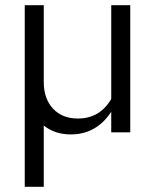

<svg xmlns="http://www.w3.org/2000/svg" viewBox="-20 -508 595 737"><path d="M75 209V-488H148V-193Q148 -129 183.5 -91Q219 -53 279 -53Q363 -53 407 -128V-488H480V0H407V-79Q379 -36 340 -14Q301 8 252 8Q191 8 148 -26V209Z"/></svg>

Font: Red Hat Text VF
Style: Regular
Weight: 400
Designer: Pentagram, MCKL
Foundry: Pentagram, MCKL
Version: Version 1.023